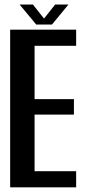

<svg xmlns="http://www.w3.org/2000/svg" viewBox="-20 -802 378 822"><path d="M128 -377.5H296.5V-311.5H128V-69H306V0H23.5V-675H306V-606H128ZM121 -782.5 168.5 -722.5 216 -782.5H273L202.5 -697H135L64 -782.5Z"/></svg>

Font: Anybody Narrow Medium
Style: Regular
Weight: 500
Width: 3
Designer: Tyler Finck
Foundry: Etcetera Type Company
Version: Version 1.000; ttfautohint (v1.8)